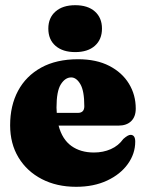

<svg xmlns="http://www.w3.org/2000/svg" viewBox="-20 -707 562 739"><path d="M502.5 -289Q502.5 -258 485 -240.8Q467.5 -223.5 435.5 -223.5H205.5Q219.5 -170.5 254.8 -145.2Q290 -120 341.5 -120Q377 -120 406.5 -133Q436 -146 454.5 -172Q473 -188.5 483 -188Q500.5 -187.5 500.5 -162Q500.5 -115.5 472 -75.8Q443.5 -36 392.2 -12Q341 12 273 12Q198 12 140.8 -17.8Q83.5 -47.5 51.2 -100.8Q19 -154 19 -225Q19 -300.5 49.5 -357.5Q80 -414.5 138.5 -446.8Q197 -479 280.5 -479Q351 -479 400.5 -453.5Q450 -428 476.2 -385Q502.5 -342 502.5 -289ZM197.5 -293Q197.5 -282 198.5 -272.5H279.5Q304.5 -272.5 304.5 -298Q304.5 -357.5 289.2 -383.2Q274 -409 254 -409Q231 -409 214.2 -382.5Q197.5 -356 197.5 -293ZM269.5 -506.5Q221.5 -506.5 193.8 -530.5Q166 -554.5 166 -597Q166 -638.5 193.8 -662.8Q221.5 -687 269.5 -687Q318 -687 345.2 -662.8Q372.5 -638.5 372.5 -597Q372.5 -555 345.2 -530.8Q318 -506.5 269.5 -506.5Z"/></svg>

Font: Fraunces 72pt Soft Black
Style: Regular
Weight: 900
Version: Version 1.000;[b76b70a41]